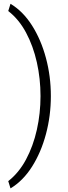

<svg xmlns="http://www.w3.org/2000/svg" viewBox="-20 -806 367 1034"><path d="M198.2 -288.6Q198.2 -381.8 178.5 -470.2Q158.7 -558.6 120.1 -630.6Q81.5 -702.6 24.4 -746.6L36.6 -785.6Q104 -745.1 152.6 -668.5Q201.2 -591.8 227.5 -493.4Q253.9 -395 253.9 -288.6Q253.9 -182.6 227.5 -84Q201.2 14.6 152.6 91.3Q104 168 36.6 208.5L24.4 169.4Q81.5 125 120.1 53Q158.7 -19 178.5 -107.4Q198.2 -195.8 198.2 -288.6Z"/></svg>

Font: Vazirmatn RD ExtraLight
Style: Regular
Weight: 200
Designer: Saber Rastikerdar
Foundry: Saber Rastikerdar
Version: Version 32.102